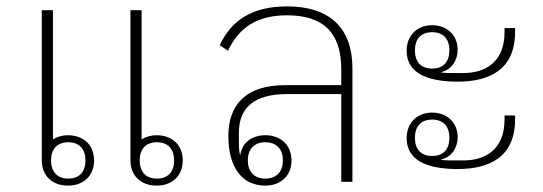

<svg xmlns="http://www.w3.org/2000/svg" viewBox="-20 -570 1703 602"><path d="M471 12C519 12 553 -18 553 -67C553 -116 519 -146 471 -146C453 -146 437 -141 424 -133V-538H389V-67C389 -18 423 12 471 12ZM472 -10C436 -10 418 -33 418 -67C418 -101 436 -124 472 -124C508 -124 526 -101 526 -67C526 -33 508 -10 472 -10ZM193 12C241 12 275 -18 275 -67C275 -116 241 -146 193 -146C175 -146 159 -141 146 -133V-538H111V-67C111 -18 145 12 193 12ZM194 -10C158 -10 140 -33 140 -67C140 -101 158 -124 194 -124C230 -124 248 -101 248 -67C248 -33 230 -10 194 -10Z M812 12C859 12 894 -18 894 -67C894 -116 859 -146 812 -146C769 -146 738 -122 733 -82C730 -95 729 -108 729 -125V-154C729 -235 781 -275 879 -275H1050V0H1085V-356C1085 -481 1015 -550 880 -550C766 -550 703 -502 669 -428L695 -411C730 -486 789 -522 880 -522C991 -522 1050 -470 1050 -353V-303H874C751 -303 696 -242 696 -143C696 -48 737 12 812 12ZM812 -10C776 -10 757 -33 757 -67C757 -101 776 -124 812 -124C848 -124 867 -101 867 -67C867 -33 848 -10 812 -10Z M1415 -314C1514 -314 1595 -351 1595 -470V-482H1562V-470C1562 -371 1497 -341 1433 -341H1397C1385 -341 1374 -341 1363 -343V-344C1396 -351 1415 -381 1415 -414C1415 -459 1382 -491 1335 -491C1288 -491 1255 -459 1255 -411C1255 -345 1312 -314 1415 -314ZM1415 -40C1514 -40 1595 -77 1595 -196V-208H1562V-196C1562 -97 1497 -67 1433 -67H1397C1385 -67 1374 -67 1363 -69V-70C1396 -77 1415 -107 1415 -140C1415 -185 1382 -217 1335 -217C1288 -217 1255 -185 1255 -137C1255 -71 1312 -40 1415 -40ZM1335 -355C1298 -355 1281 -378 1281 -412C1281 -446 1298 -469 1335 -469C1372 -469 1389 -446 1389 -412C1389 -378 1372 -355 1335 -355ZM1335 -81C1298 -81 1281 -104 1281 -138C1281 -172 1298 -195 1335 -195C1372 -195 1389 -172 1389 -138C1389 -104 1372 -81 1335 -81Z"/></svg>

Font: IBM Plex Thai Looped ExtraLight
Style: Regular
Weight: 200
Designer: Mike Abbink, Paul van der Laan, Pieter van Rosmalen, Ben Mitchell, Mark Frömberg
Foundry: Bold Monday
Version: Version 1.0